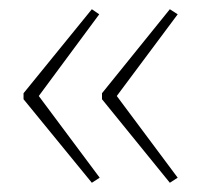

<svg xmlns="http://www.w3.org/2000/svg" viewBox="-20 -487 436 416"><path d="M31 -285 179 -467 195 -456 64 -279 196 -102 179 -91 31 -272ZM201 -285 348 -467 365 -456 233 -279 365 -102 348 -91 201 -272Z"/></svg>

Font: Noto Sans Telugu SemiCondensed Thin
Style: Regular
Weight: 100
Width: 4
Designer: Jelle Bosma - Monotype Design Team
Foundry: Monotype Imaging Inc.
Version: Version 2.005; ttfautohint (v1.8.4.7-5d5b)